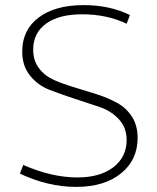

<svg xmlns="http://www.w3.org/2000/svg" viewBox="-20 -722 615 752"><path d="M58 -42 71 -76Q183 -27 283 -27Q372 -27 424 -67Q476 -107 476 -174Q476 -222 445.5 -255Q415 -288 370 -303Q325 -318 271.5 -335.5Q218 -353 173 -370.5Q128 -388 97.5 -426Q67 -464 67 -520Q67 -605 131.5 -653.5Q196 -702 308 -702Q410 -702 489 -663L476 -629Q399 -666 302 -666Q211 -666 160.5 -629.5Q110 -593 110 -527Q110 -485 132.5 -455Q155 -425 191 -409Q227 -393 271 -380Q315 -367 358.5 -353Q402 -339 438 -319.5Q474 -300 496.5 -265.5Q519 -231 519 -182Q519 -95 453.5 -42.5Q388 10 278 10Q168 10 58 -42Z"/></svg>

Font: Cantarell Light
Style: Regular
Weight: 300
Designer: Dave Crossland, Nikolaus Waxweiler, Florian Fecher, Jacques Le Bailly, Eben Sorkin, Alexei Vanyashin, Alexios Zavras, Em
Version: Version 0.303